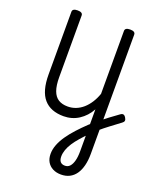

<svg xmlns="http://www.w3.org/2000/svg" viewBox="-221 -1021 1274 1548"><g transform="rotate(20 416.0 -247.0)"><path d="M495 398Q454 398 423.5 382Q393 366 376.5 337.5Q360 309 360 269Q360 230 375.5 190Q391 150 419 109.5Q447 69 484.5 28Q522 -13 566 -55Q595 -81 629.5 -109Q664 -137 702.5 -166Q741 -195 779 -222Q793 -232 804 -229.5Q815 -227 825 -210Q834 -196 832 -185Q830 -174 817 -165Q773 -132 731 -100.5Q689 -69 655 -39.5Q621 -10 597 15Q564 48 536.5 79.5Q509 111 489 141.5Q469 172 458.5 202Q448 232 448 260Q448 289 461 304.5Q474 320 501 320Q526 320 542.5 302Q559 284 568 250.5Q577 217 577 170V-191Q559 -158 535.5 -132.5Q512 -107 483.5 -88.5Q455 -70 422 -60.5Q389 -51 354 -51Q298 -51 255.5 -67.5Q213 -84 184 -117.5Q155 -151 140.5 -203Q126 -255 126 -327V-864Q126 -878 137 -885Q148 -892 170 -892Q192 -892 203 -885Q214 -878 214 -864V-335Q214 -264 230 -220Q246 -176 278 -156Q310 -136 358 -136Q395 -136 428 -149Q461 -162 489 -186.5Q517 -211 539.5 -246Q562 -281 577 -324V-864Q577 -878 588 -885Q599 -892 621 -892Q643 -892 654 -885Q665 -878 665 -864V159Q665 216 653.5 260.5Q642 305 620.5 335.5Q599 366 567.5 382Q536 398 495 398Z"/></g></svg>

Font: Playwrite HR Lijeva
Style: Regular
Weight: 400
Designer: Veronika Burian, José Scaglione
Foundry: TypeTogether
Version: Version 1.002